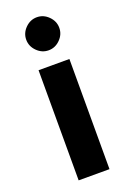

<svg xmlns="http://www.w3.org/2000/svg" viewBox="-139 -767 559 819"><g transform="rotate(-20 140.0 -357.5)"><path d="M192.5 -587.5Q170 -565 140 -565Q110 -565 87.5 -587.5Q65 -610 65 -640Q65 -670 87.5 -692.5Q110 -715 140 -715Q170 -715 192.5 -692.5Q215 -670 215 -640Q215 -610 192.5 -587.5ZM70 0V-500H210V0Z"/></g></svg>

Font: Scada
Style: Bold
Weight: 700
Designer: Jovanny Lemonad
Foundry: Jovanny Lemonad
Version: Version 4.100;PS 004.100;hotconv 1.0.88;makeotf.lib2.5.64775